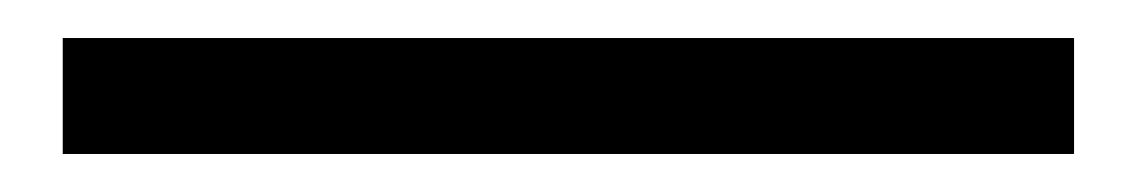

<svg xmlns="http://www.w3.org/2000/svg" viewBox="-20 59 599 101"><path d="M13 140H545V79H13Z"/></svg>

Font: DAIFUKU Sans JP
Style: Regular
Weight: 400
Designer: Original font ‘Source Han Sans JP’ : Ryoko NISHIZUKA  (kana, bopomofo & ideographs); Paul D. Hunt (Latin, Greek & Cyrill
Foundry: Daifuku
Version: Version 1.001